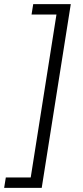

<svg xmlns="http://www.w3.org/2000/svg" viewBox="-81 -725 399 925"><path d="M-61 180 -53 130H67L191 -655H71L79 -705H260L120 180Z"/></svg>

Font: Nunito Sans 12pt ExtraLight 12pt Light
Style: Italic
Weight: 300
Italic angle: -9°
Version: Version 3.101;gftools[0.9.27]